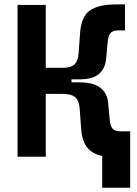

<svg xmlns="http://www.w3.org/2000/svg" viewBox="-20 -716 626 877"><path d="M60.1 0V-693.4H189V-406.2H266.6Q304.2 -406.2 320.6 -422.1Q336.9 -438 339.4 -475.6L345.7 -565.4Q351.1 -640.6 390.6 -668.2Q430.2 -695.8 509.3 -695.8H550.8V-577.1H519Q496.6 -577.1 485.6 -565.7Q474.6 -554.2 472.2 -526.4L464.8 -448.2Q461.4 -404.8 433.1 -379.2Q404.8 -353.5 341.3 -353.5H306.6V-339.8H341.3Q407.7 -339.8 439.2 -314.5Q470.7 -289.1 474.1 -245.1L481.4 -167Q483.9 -139.2 494.9 -127.7Q505.9 -116.2 528.3 -116.2H574.7V141.6H446.8V-3.4Q401.9 -13.2 378.4 -42.2Q355 -71.3 350.6 -127.9L344.2 -217.8Q341.8 -254.9 324.5 -271Q307.1 -287.1 266.6 -287.1H189V0Z"/></svg>

Font: Caskaydia Cove
Style: Bold
Weight: 700
Monospace: yes
Designer: Aaron Bell
Foundry: Saja Typeworks
Version: Version 4.300; ttfautohint (v1.8.3)